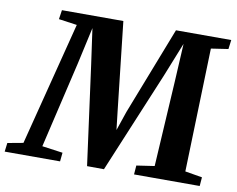

<svg xmlns="http://www.w3.org/2000/svg" viewBox="-122 -849 1179 956"><g transform="rotate(10 467.5 -371.0)"><path d="M-42 0 -36.5 -44.5 42.5 -59 202 -683.5 109.5 -696.5 116.5 -743H427L476.5 -298.5L487.5 -202.5L520.5 -299.5L693 -743H972.5L966.5 -696.5L880 -683.5L861 -59L947.5 -44.5L944 0H612L615.5 -45.5L706 -59L731.5 -489.5L742 -683L673 -510.5L460 0.5L374.5 0L307 -500L281.5 -681.5L240.5 -496L138 -59L242.5 -44.5L238 0Z"/></g></svg>

Font: Merriweather 36pt ExtraBold
Style: Italic
Weight: 800
Italic angle: -7.8°
Version: Version 2.101